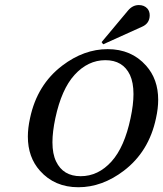

<svg xmlns="http://www.w3.org/2000/svg" viewBox="-20 -745 658 774"><path d="M539.6 -724.6Q561.5 -724.6 574.2 -710.4Q583.5 -699.7 583.5 -683.1Q583.5 -679.7 583 -675.8Q579.6 -649.4 553.7 -637.7L396 -566.4L389.6 -575.2L496.1 -702.6Q514.6 -724.6 539.6 -724.6ZM141.1 -56.6Q92.3 -111.3 92.3 -194.3Q92.3 -229 101.1 -268.6Q129.4 -403.3 231 -480.5Q318.4 -546.9 414.1 -546.9Q509.8 -546.9 568.8 -480.5Q617.7 -425.8 617.7 -342.8Q617.7 -308.1 608.9 -268.6Q580.6 -133.8 479 -56.6Q391.6 9.8 295.9 9.8Q200.2 9.8 141.1 -56.6ZM429.7 -94.2Q481.9 -152.3 506.3 -268.6Q518.1 -323.7 518.1 -365.7Q518.1 -412.1 503.9 -442.9Q475.6 -502.4 404.8 -502.4Q334.5 -502.4 280.3 -442.9Q228 -385.3 203.1 -268.6Q191.4 -213.4 191.4 -171.4Q191.4 -124.5 206.1 -94.2Q234.4 -34.7 305.2 -34.7Q376 -34.7 429.7 -94.2Z"/></svg>

Font: Modern Antiqua
Style: Book Oblique
Weight: 400
Italic angle: -12°
Designer: Wojciech Kalinowski "wmk69" (wmk69@o2.pl)
Foundry: Wojciech Kalinowski "wmk69" (wmk69@o2.pl)
Version: Version 3.1.0; 2021-05-28